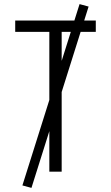

<svg xmlns="http://www.w3.org/2000/svg" viewBox="-20 -835 540 934"><path d="M220 0V-680H54V-735H446V-680H280V0ZM133 79 89 67 367 -815 411 -803Z"/></svg>

Font: Iosevka Term Light
Style: Regular
Weight: 300
Monospace: yes
Designer: Belleve Invis
Foundry: Belleve Invis
Version: Version 9.0.1; ttfautohint (v1.8.3)